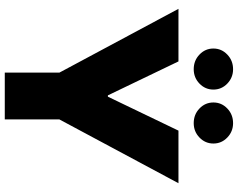

<svg xmlns="http://www.w3.org/2000/svg" viewBox="-116 -880 996 804"><g transform="rotate(90 382.0 -478.0)"><path d="M17 -727.3H237.2L379.3 -431.8H384.9L527 -727.3H747.2L480.1 -228.7V0H284.1V-228.7ZM269.9 -791.2Q233.7 -791.2 208.5 -815.3Q183.2 -839.5 183.2 -873.6Q183.2 -907.7 208.5 -931.8Q233.7 -956 269.9 -956Q305 -956 330.1 -931.8Q355.1 -907.7 355.1 -873.6Q355.1 -839.5 330.1 -815.3Q305 -791.2 269.9 -791.2ZM495.7 -791.2Q459.5 -791.2 434.3 -815.3Q409.1 -839.5 409.1 -873.6Q409.1 -907.7 434.3 -931.8Q459.5 -956 495.7 -956Q530.9 -956 555.9 -931.8Q581 -907.7 581 -873.6Q581 -839.5 555.9 -815.3Q530.9 -791.2 495.7 -791.2Z"/></g></svg>

Font: Karasuma Gothic
Style: Black
Weight: 900
Designer: Rasmus Andersson / Ryoko Nishizuka
Foundry: Genbu
Version: Version 1.00